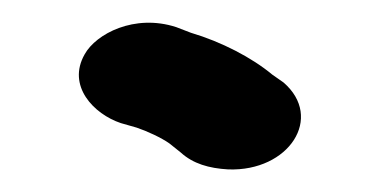

<svg xmlns="http://www.w3.org/2000/svg" viewBox="-20 -721 336 170"><path d="M231 -648 221 -655C203 -670 176 -684 149 -692L136 -697C99 -709 65 -691 55 -673C39 -645 63 -620 87 -612L101 -608C110 -605 123 -599 130 -594L140 -586C151 -576 165 -572 182 -571C236 -569 267 -617 231 -648Z"/></svg>

Font: Blanket
Style: Sik
Weight: 700
Foundry: Cannot Into Space Fonts
Version: Version 0.9